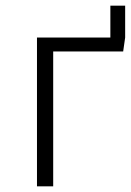

<svg xmlns="http://www.w3.org/2000/svg" viewBox="-20 -655 460 675"><path d="M167 0H110V-523H368V-635H420V-523L413 -474H167Z"/></svg>

Font: Jldddboxgfspflltxgxzjzlszac
Style: Regular
Weight: 300
Designer: Carrois Corporate & Edenspiekermann
Foundry: Carrois Corporate GbR & Edenspiekermann AG
Version: Version 2.001